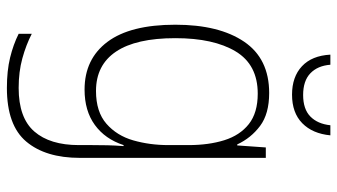

<svg xmlns="http://www.w3.org/2000/svg" viewBox="-236 -526 1002 571"><g transform="rotate(90 265.5 -240.0)"><path d="M256 -539Q318 -539 354 -512Q390 -485 409 -444H412L418 -529H449V24Q449 126 400.5 183.5Q352 241 241 241Q190 241 151 231.5Q112 222 80 206V167Q113 184 153 195Q193 206 241 206Q330 206 370.5 159.5Q411 113 411 27V-12Q411 -36 411.5 -58Q412 -80 414 -106H411Q393 -51 351 -20.5Q309 10 246 10Q155 10 104 -58Q53 -126 53 -260Q53 -390 103.5 -464.5Q154 -539 256 -539ZM258 -505Q172 -505 132.5 -439.5Q93 -374 93 -260Q93 -143 133 -83.5Q173 -24 250 -24Q312 -24 347.5 -55Q383 -86 397 -135Q411 -184 411 -239V-299Q411 -359 396.5 -405.5Q382 -452 348.5 -478.5Q315 -505 258 -505ZM382 -721Q377 -668 346 -637.5Q315 -607 261 -607Q208 -607 176.5 -636.5Q145 -666 142 -721H172Q175 -683 197.5 -661.5Q220 -640 262 -640Q304 -640 326 -661.5Q348 -683 352 -721Z"/></g></svg>

Font: Noto Sans Sinhala SemiCondensed ExtraLight
Style: Regular
Weight: 200
Width: 4
Designer: Jelle Bosma - Monotype Design Team
Foundry: Monotype Imaging Inc.
Version: Version 2.006; ttfautohint (v1.8.4.7-5d5b)